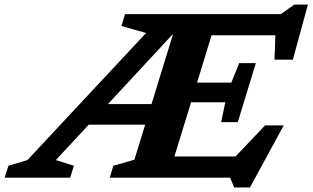

<svg xmlns="http://www.w3.org/2000/svg" viewBox="-100 -768 1351 830"><path d="M141.5 -76 219.5 -51.5 203.5 0H-80L-63.5 -51.5L18.5 -76L531.5 -625.5L425 -655.5L440.5 -707H1114L1172 -748H1231L1166 -510H1086.5L1090.5 -615.5H814.5L752 -411H900L934 -495H1006L928 -240H856L874 -326H726L654 -91.5H918L1046 -226H1126.5L980.5 42.5H912.5L894.5 0H374.5L390 -51.5L481 -77.5L527.5 -229H283.5ZM366.5 -318H555L648.5 -622Z"/></svg>

Font: Newsreader Caption SemiBold
Style: Italic
Weight: 600
Italic angle: -17°
Designer: Hugues Gentile
Foundry: Production Type
Version: Version 1.001